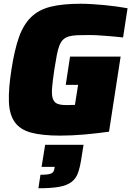

<svg xmlns="http://www.w3.org/2000/svg" viewBox="-20 -716 702 1025"><path d="M25 0ZM397 -263H331L354 -414H624L562 -13Q533 -9 499.5 -5Q466 -1 431.5 2Q397 5 363.5 6.5Q330 8 302 8Q205 8 146 -8Q87 -24 58.5 -64.5Q30 -105 27.5 -173Q25 -241 41 -344Q57 -448 80.5 -515.5Q104 -583 145 -623.5Q186 -664 250 -680Q314 -696 411 -696Q438 -696 470.5 -694Q503 -692 536 -689Q569 -686 601 -681.5Q633 -677 661 -672L637 -516Q614 -519 588.5 -521Q563 -523 539 -525Q515 -527 494.5 -528Q474 -529 460 -529Q421 -529 393.5 -528Q366 -527 347.5 -521.5Q329 -516 317 -504.5Q305 -493 297 -472.5Q289 -452 283 -420.5Q277 -389 270 -344Q261 -284 258 -246.5Q255 -209 262 -189Q269 -169 286.5 -162Q304 -155 337 -155Q342 -155 355.5 -155.5Q369 -156 380 -156ZM196 217Q220 217 234 215Q248 213 255.5 209Q263 205 266.5 198Q270 191 271 181L272 175H202L221 57H426L414 132Q407 178 396 208Q385 238 361 256Q337 274 295.5 281.5Q254 289 185 289Z"/></svg>

Font: Azeri Sans Black
Style: Italic
Weight: 900
Designer: Hector Gatti & Omnibus-Type (original fonts) / Cristiano Sobral (main changes and remastering)
Foundry: Omnibus-Type
Version: Version 0.07;August 21, 2020;FontCreator 13.0.0.2681 64-bit;